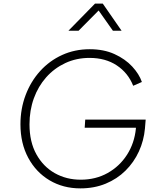

<svg xmlns="http://www.w3.org/2000/svg" viewBox="-20 -1029 881 1061"><path d="M424 12Q329 12 254 -32.5Q179 -77 136 -157Q93 -237 93 -342Q93 -428 121.5 -503.5Q150 -579 201.5 -636Q253 -693 323 -725Q393 -757 476 -757Q554 -757 613 -730Q672 -703 710.5 -661.5Q749 -620 764 -576L716 -555Q688 -626 625.5 -667.5Q563 -709 475 -709Q402 -709 341 -680.5Q280 -652 235.5 -602Q191 -552 167 -485.5Q143 -419 143 -342Q143 -245 181 -176.5Q219 -108 283 -72Q347 -36 426 -36Q509 -36 575 -73Q641 -110 682 -174Q723 -238 731 -319V-323H448L451 -368H785L781 -319Q775 -252 747.5 -192Q720 -132 673.5 -86Q627 -40 564 -14Q501 12 424 12ZM358 -859 505 -1009H548L652 -859H604L525 -971L414 -859Z"/></svg>

Font: Plus Jakarta Sans ExtraLight
Style: Italic
Weight: 200
Italic angle: -8°
Designer: Gumpita Rahayu
Foundry: Tokotype
Version: Version 2.071; ttfautohint (v1.8.4.7-5d5b);gftools[0.9.29]